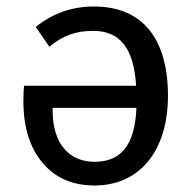

<svg xmlns="http://www.w3.org/2000/svg" viewBox="-20 -559 594 591"><path d="M269 -539C202 -539 142 -518 90 -476L132 -415C175 -451 216 -464 267 -464C348 -464 392 -412 399 -295H54C53 -286 52 -270 52 -248C52 -167 72 -104 111 -58C150 -11 204 12 271 12C410 12 497 -95 497 -264C497 -437 421 -539 269 -539ZM271 -61C191 -61 142 -119 142 -219V-227H400C395 -110 351 -61 271 -61Z"/></svg>

Font: Fira Sans
Style: Regular
Weight: 400
Designer: Carrois Corporate & Edenspiekermann AG
Foundry: Carrois Corporate GbR & Edenspiekermann AG
Version: Version 4.203